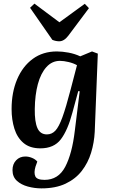

<svg xmlns="http://www.w3.org/2000/svg" viewBox="-20 -810 625 1060"><path d="M420 -306 412 -307 380 -189Q354 -91 316 -41Q278 9 203 9Q145 9 110 -20.5Q75 -50 59.5 -99.5Q44 -149 44 -208Q44 -300 74.5 -372Q105 -444 161 -485Q217 -526 294 -526Q324 -526 358.5 -519.5Q393 -513 423 -499L488 -526L520 -514L503 -82Q500 -23 483 33Q466 89 431.5 133.5Q397 178 342 204Q287 230 209 230Q171 230 134 220Q97 210 73 188Q49 166 49 129Q49 96 69 75Q89 54 120 54Q138 54 156.5 61.5Q175 69 186 82L176 110Q166 144 175 163.5Q184 183 226 183Q302 183 340 111Q378 39 393 -88ZM239 -68Q266 -68 285.5 -88.5Q305 -109 324.5 -162.5Q344 -216 370 -316L405 -450Q386 -461 359 -467.5Q332 -474 311 -474Q267 -474 236 -439.5Q205 -405 189 -345.5Q173 -286 172 -208Q171 -138 186.5 -103Q202 -68 239 -68ZM146 -767 170 -790 308 -687 448 -789 471 -765 358 -614Q334 -582 307 -582Q288 -582 269 -590Z"/></svg>

Font: Literata 36pt SemiBold
Style: Italic
Weight: 600
Italic angle: -2°
Designer: Latin by Veronika Burian and Jose Scaglione. Greek by Irene Vlachou. Cyrillic by Vera Evstafieva
Foundry: TypeTogether
Version: Version 3.002